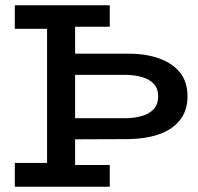

<svg xmlns="http://www.w3.org/2000/svg" viewBox="-20 -706 749 726"><path d="M226 -179V-259H452Q485 -259 513.5 -266.5Q542 -274 560 -292Q578 -310 578 -342Q578 -372 561 -389.5Q544 -407 515.5 -415Q487 -423 452 -423H227V-503H467Q532 -503 582 -485Q632 -467 660.5 -432Q689 -397 689 -342Q689 -288 660.5 -252Q632 -216 582 -198.5Q532 -181 467 -180ZM36 0V-90H244L248 -82H395V0ZM158 -50V-638H264V-50ZM36 -597V-686H395V-605H242L237 -597Z"/></svg>

Font: BioRhyme Medium
Style: Regular
Weight: 500
Designer: Aoife Mooney
Foundry: Aoife Mooney Type
Version: Version 1.600;gftools[0.9.33]